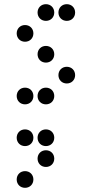

<svg xmlns="http://www.w3.org/2000/svg" viewBox="-20 -510 440 920"><path d="M200 -410C223 -410 240 -427 240 -450C240 -473 223 -490 200 -490C177 -490 160 -473 160 -450C160 -427 177 -410 200 -410ZM300 -410C323 -410 340 -427 340 -450C340 -473 323 -490 300 -490C277 -490 260 -473 260 -450C260 -427 277 -410 300 -410ZM100 -310C123 -310 140 -327 140 -350C140 -373 123 -390 100 -390C77 -390 60 -373 60 -350C60 -327 77 -310 100 -310ZM200 -210C223 -210 240 -227 240 -250C240 -273 223 -290 200 -290C177 -290 160 -273 160 -250C160 -227 177 -210 200 -210ZM300 -110C323 -110 340 -127 340 -150C340 -173 323 -190 300 -190C277 -190 260 -173 260 -150C260 -127 277 -110 300 -110ZM100 -10C123 -10 140 -27 140 -50C140 -73 123 -90 100 -90C77 -90 60 -73 60 -50C60 -27 77 -10 100 -10ZM200 -10C223 -10 240 -27 240 -50C240 -73 223 -90 200 -90C177 -90 160 -73 160 -50C160 -27 177 -10 200 -10ZM100 190C123 190 140 173 140 150C140 127 123 110 100 110C77 110 60 127 60 150C60 173 77 190 100 190ZM200 190C223 190 240 173 240 150C240 127 223 110 200 110C177 110 160 127 160 150C160 173 177 190 200 190ZM200 290C223 290 240 273 240 250C240 227 223 210 200 210C177 210 160 227 160 250C160 273 177 290 200 290ZM100 390C123 390 140 373 140 350C140 327 123 310 100 310C77 310 60 327 60 350C60 373 77 390 100 390Z"/></svg>

Font: TINY 5x3 80
Style: Regular
Weight: 200
Designer: Jack Halten Fahnestock
Foundry: Velvetyne Type Foundry
Version: Version 1.002;hotconv 1.0.109;makeotfexe 2.5.65596